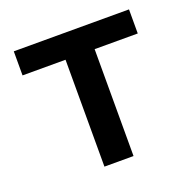

<svg xmlns="http://www.w3.org/2000/svg" viewBox="-96 -588 675 682"><g transform="rotate(-20 242.0 -247.5)"><path d="M187 0V-404H24.5V-495H460V-404H297V0Z"/></g></svg>

Font: Geologica Cursive
Style: Regular
Weight: 400
Designer: Sindre Bremnes, Frode Helland
Foundry: Monokrom Skriftforlag AS
Version: Version 1.010;gftools[0.9.28]